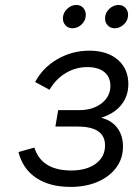

<svg xmlns="http://www.w3.org/2000/svg" viewBox="-20 -722 541 754"><path d="M257 12Q175 12 122 -23.5Q69 -59 52.5 -125L115 -142.5Q143 -52.5 260 -52.5Q320 -52.5 356.2 -79.2Q392.5 -106 392.5 -151Q392.5 -225 284.5 -225H197.5L208.5 -289.5H291.5Q344.5 -289.5 379 -316.2Q413.5 -343 413.5 -385Q413.5 -419.5 389.8 -439Q366 -458.5 323 -458.5Q277 -458.5 238 -435Q199 -411.5 174.5 -369.5L118 -400Q148.5 -457 206 -490Q263.5 -523 331 -523Q401.5 -523 442.8 -487.2Q484 -451.5 484 -391.5Q484 -344.5 456.2 -310Q428.5 -275.5 377 -259.5Q417.5 -250 440.2 -220.2Q463 -190.5 463 -146.5Q463 -100 436.8 -64.2Q410.5 -28.5 364 -8.2Q317.5 12 257 12ZM430.5 -611Q414 -611 403.2 -622.2Q392.5 -633.5 392.5 -649.5Q392.5 -671.5 409 -687Q425.5 -702.5 445.5 -702.5Q462.5 -702.5 472.8 -691Q483 -679.5 483 -663.5Q483 -642 466.8 -626.5Q450.5 -611 430.5 -611ZM264.5 -611Q248 -611 237.5 -622.2Q227 -633.5 227 -649.5Q227 -671 243.2 -686.8Q259.5 -702.5 279.5 -702.5Q297 -702.5 307 -691Q317 -679.5 317 -663.5Q317 -642 301 -626.5Q285 -611 264.5 -611Z"/></svg>

Font: Overpass Light
Style: Italic
Weight: 300
Italic angle: -10°
Designer: Delve Withrington, Dave Bailey, Thomas Jockin
Foundry: Delve Fonts LLC
Version: Version 4.000; ttfautohint (v1.8.3)